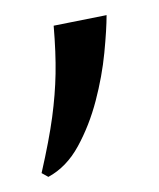

<svg xmlns="http://www.w3.org/2000/svg" viewBox="-20 -734 210 254"><path d="M51 -700 121 -714Q121 -695 118 -664Q115 -633 106.5 -600.5Q98 -568 83 -540.5Q68 -513 44 -500L35 -505Q45 -549 49 -579Q53 -609 53.5 -636.5Q54 -664 51 -700Z"/></svg>

Font: Cinzel
Style: Regular
Weight: 400
Designer: Natanael Gama
Version: Version 2.000